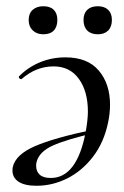

<svg xmlns="http://www.w3.org/2000/svg" viewBox="-20 -583 398 616"><path d="M20 -36Q20 -43 21 -47Q30 -87 92 -114Q154 -141 284 -168L286 -157Q194 -136 149.5 -116Q105 -96 97 -62Q96 -58 96 -50Q96 -33 107.5 -22.5Q119 -12 143 -12Q227 -12 255 -160Q262 -200 262 -225Q262 -290 233 -330Q204 -370 152 -370Q96 -370 50 -330L48 -329Q44 -329 41.5 -332.5Q39 -336 42 -339Q71 -368 109 -383.5Q147 -399 190 -399Q261 -399 297 -356.5Q333 -314 333 -247Q333 -220 327 -191Q314 -127 279 -81Q244 -35 196.5 -11Q149 13 97 13Q59 13 39.5 0Q20 -13 20 -36ZM72 -519Q72 -540 85 -551.5Q98 -563 119 -563Q141 -563 152.5 -551.5Q164 -540 164 -519Q164 -497 152.5 -485Q141 -473 119 -473Q98 -473 85 -485.5Q72 -498 72 -519ZM248 -519Q248 -540 260 -551.5Q272 -563 294 -563Q315 -563 327 -551.5Q339 -540 339 -519Q339 -497 327 -485Q315 -473 294 -473Q272 -473 260 -485Q248 -497 248 -519Z"/></svg>

Font: Cormorant Garamond Medium
Style: Italic
Weight: 500
Italic angle: -10°
Designer: Christian Thalmann (Catharsis Fonts)
Foundry: Catharsis Fonts
Version: Version 4.000